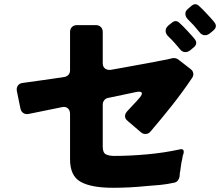

<svg xmlns="http://www.w3.org/2000/svg" viewBox="-20 -885 1043 910"><path d="M925 -733Q900 -765 871 -793Q859 -805 858.5 -819Q858 -833 872 -844L887 -857Q897 -865 905 -865Q915 -865 923 -857Q927 -853 931 -849.5Q935 -846 940 -841Q951 -830 961 -819Q971 -808 981 -797Q986 -792 989.5 -787.5Q993 -783 997 -778Q1011 -759 993 -742L975 -727Q963 -718 952 -718Q936 -718 925 -733ZM832 -653Q819 -669 805.5 -684Q792 -699 777 -713Q765 -725 765 -739Q765 -753 778 -764L794 -777Q804 -785 812 -785Q822 -785 830 -777Q834 -773 838 -769.5Q842 -766 847 -761Q858 -750 868 -739Q878 -728 888 -717Q893 -712 896.5 -707.5Q900 -703 904 -698Q918 -679 900 -662L882 -647Q870 -638 859 -638Q843 -638 832 -653ZM516 5Q411 5 361 -24Q312 -52 312 -130V-345Q312 -363 301 -372Q290 -381 273 -377L116 -345Q102 -342 91 -349Q80 -356 77 -370L60 -453Q57 -468 64.5 -479Q72 -490 88 -492L160 -502Q189 -506 220 -510.5Q251 -515 284 -520Q297 -522 304.5 -530.5Q312 -539 312 -552V-733Q312 -748 321 -757Q330 -766 345 -766H434Q449 -766 458 -757Q467 -748 467 -733V-586Q467 -569 477.5 -560.5Q488 -552 505 -554Q534 -559 561.5 -564Q589 -569 616 -574Q651 -580 682 -586Q713 -592 739 -597Q775 -603 796 -609Q813 -612 825 -603L883 -558Q894 -550 896 -538Q898 -526 890 -515Q845 -448 795 -385Q745 -322 692 -260Q683 -250 669 -250Q657 -250 648 -258L586 -311Q572 -322 572.5 -335Q573 -348 585 -360Q591 -366 597 -373Q603 -380 611 -388Q619 -396 626.5 -404.5Q634 -413 642 -422Q656 -439 651.5 -446Q647 -453 626 -449L493 -421Q481 -419 474 -410Q467 -401 467 -389V-190Q467 -161 482 -153.5Q497 -146 522 -146Q595 -146 677.5 -153.5Q760 -161 832 -177Q855 -182 850 -158Q845 -146 844 -133Q840 -117 838 -102Q836 -87 834 -73Q832 -66 832 -60Q832 -54 831 -48Q829 -37 822.5 -29Q816 -21 805 -19Q773 -12 739 -8.5Q705 -5 672 -3Q633 1 594 3Q555 5 516 5Z"/></svg>

Font: Higure Gothic Black
Style: Regular
Weight: 900
Designer: Yoshimichi Ohira
Foundry: Positype
Version: Version 1.000